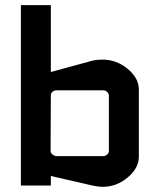

<svg xmlns="http://www.w3.org/2000/svg" viewBox="-20 -720 598 744"><path d="M380 -370H200Q190 -370 183.5 -364.5Q177 -359 177 -350L176 -135Q177 -121 194 -116Q195 -115 195 -115Q196 -115 198 -115H200H380Q388 -115 395 -121Q402 -127 402 -135V-350Q402 -357 395.5 -363.5Q389 -370 380 -370ZM177 -700V-441L342 -486Q360 -489 377 -489Q432 -489 475 -453Q518 -417 518 -374V-112Q518 -69 475 -32.5Q432 4 377 4Q365 4 343 0L177 -38V-1H61V-700ZM194 -116Q194 -116 194 -116Q194 -116 194 -116ZM194 -116Q194 -116 194 -116Q194 -116 194 -116ZM194 -116Q194 -116 194 -116Q194 -116 194 -116Z"/></svg>

Font: FifthLeg
Style: Bold
Weight: 700
Designer: Jakub Steiner
Version: Version 1.0